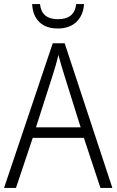

<svg xmlns="http://www.w3.org/2000/svg" viewBox="-20 -930 577 950"><path d="M477 0 395 -248H142L59 0H0L241 -716H300L536 0ZM297 -562Q291 -581 283 -608Q275 -635 269 -658Q263 -633 256 -608Q249 -583 242 -562L158 -300H379ZM396 -910Q392 -854 358 -821.5Q324 -789 266 -789Q208 -789 175 -820.5Q142 -852 139 -910H178Q185 -835 267 -835Q349 -835 357 -910Z"/></svg>

Font: Noto Sans Khmer UI SemiCondensed Light
Style: Regular
Weight: 300
Width: 4
Designer: Danh Hong and the Monotype Design Team
Foundry: Monotype Imaging Inc.
Version: Version 2.002; ttfautohint (v1.8.4.7-5d5b)